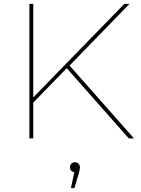

<svg xmlns="http://www.w3.org/2000/svg" viewBox="-20 -720 733 999"><path d="M149 -209 627 -700H654L340 -377L328 -366L149 -182ZM133 -700H153V0H133ZM317 -377 332 -390 677 0H650ZM369 165 370 176Q359 176 351.5 168.5Q344 161 344 150Q344 139 351.5 131.5Q359 124 370 124Q381 124 388.5 132Q396 140 396 150Q396 160 390 182L367 259H349Z"/></svg>

Font: Montserrat
Style: Regular
Weight: 400
Designer: Julieta Ulanovsky
Foundry: Julieta Ulanovsky
Version: Version 8.000